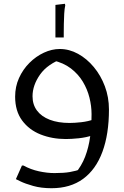

<svg xmlns="http://www.w3.org/2000/svg" viewBox="-20 -735 656 1015"><path d="M252 260Q198 260 155.5 248Q113 236 88.5 224Q64 212 64 212L96 140H104Q142 161 185.5 170.5Q229 180 268 180Q317 180 349 174.5Q381 169 412 158L376 184Q411 143 430 93.5Q449 44 456.5 -12.5Q464 -69 464 -132Q464 -174 453 -218.5Q442 -263 418 -303Q394 -343 355 -373Q316 -403 259 -416L317 -428Q231 -397 191.5 -340.5Q152 -284 152 -226Q152 -182 175.5 -150.5Q199 -119 243 -102Q287 -85 348 -85Q374 -85 410 -89Q446 -93 479 -105L471 -20Q435 -8 396 -4Q357 0 328 0Q256 0 195 -24Q134 -48 97 -98Q60 -148 60 -224Q60 -277 80.5 -322.5Q101 -368 135.5 -402.5Q170 -437 212 -456.5Q254 -476 296 -476Q346 -476 392.5 -450.5Q439 -425 476 -380.5Q513 -336 534.5 -278.5Q556 -221 556 -156Q556 -26 521.5 67.5Q487 161 419.5 210.5Q352 260 252 260ZM273 -709 323 -715 325 -707Q321 -689 319.5 -662.5Q318 -636 317.5 -608.5Q317 -581 317 -561V-537H273Z"/></svg>

Font: Kufam
Style: Italic
Weight: 400
Italic angle: -11°
Designer: Artur Schmal
Foundry: Original Type
Version: Version 1.301; ttfautohint (v1.8.3)